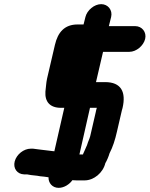

<svg xmlns="http://www.w3.org/2000/svg" viewBox="-20 -782 722 926"><path d="M392 -700 383 -664H354C291 -664 259 -626 245 -566L207 -403C202 -380 202 -361 199 -340C196 -292 220 -262 274 -262H290L242 -52C240 -53 238 -53 236 -53C216 -55 198 -58 178 -60L162 -62C155 -63 148 -64 139 -65H129C94 -65 60 -37 51 -4C42 30 63 58 96 59H106C109 59 113 59 116 60C133 64 156 64 173 68L193 70C200 71 206 72 214 73C213 100 232 124 263 124C290 124 316 106 329 87C339 88 350 88 363 88H388C433 88 477 51 488 5C495 -6 505 -30 508 -42C524 -73 535 -107 544 -147L566 -242C567 -246 568 -252 571 -261C589 -339 564 -386 487 -386H443L477 -532H604C637 -532 672 -561 680 -594C688 -627 665 -656 632 -656H505L516 -700C524 -733 501 -762 468 -762C435 -762 400 -733 392 -700ZM401 -86C400 -83 399 -79 397 -76C391 -64 387 -51 381 -40C381 -39 381 -38 380 -37H363L414 -262H447C444 -253 443 -247 442 -242L415 -125C411 -110 405 -100 401 -86Z"/></svg>

Font: Electronic
Style: ThkIt
Weight: 900
Version: Version 1.011